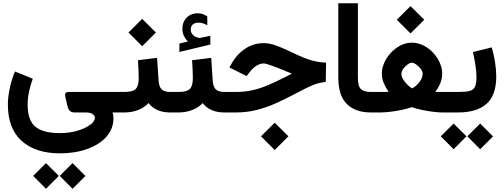

<svg xmlns="http://www.w3.org/2000/svg" viewBox="-20 -697 3124 1190"><path d="M183.1 -209Q169.4 -171.4 160.4 -130.9Q151.4 -90.3 151.4 -48.8Q151.4 49.3 199.5 88.6Q247.6 127.9 351.1 127.9Q411.6 127.9 460.9 113Q510.3 98.1 539.3 76.2Q568.4 54.2 568.4 32.7Q568.4 22.9 556.2 11.5Q543.9 0 507.8 0H444.3Q421.9 0 412.4 -10.3Q402.8 -20.5 398.9 -36.6L386.2 -90.3Q380.9 -112.8 386 -119.9Q391.1 -127 410.2 -127H711.4V0H677.2Q681.6 12.2 682.4 20.8Q683.1 29.3 683.1 36.1Q683.1 101.6 639.6 150.4Q596.2 199.2 521 226.3Q445.8 253.4 351.6 253.4Q200.7 253.4 114.7 176.8Q28.8 100.1 28.8 -49.3Q28.8 -96.7 41.3 -153.6Q53.7 -210.4 72.8 -253.9ZM350.1 393.1 429.7 314 509.3 393.6 429.7 473.1ZM185.5 393.1 265.1 314 344.7 393.1 265.1 473.1Z M1046.9 0H1035.2Q945.3 0 900.9 -58.1Q873 -28.8 834.5 -14.4Q795.9 0 751 0H691.9V-127H751Q803.2 -127 821.5 -146Q839.8 -165 839.8 -213.4Q839.8 -239.7 838.1 -268.6Q836.4 -297.4 835 -323.7L953.6 -338.4L962.9 -197.8Q965.3 -159.2 981.9 -143.1Q998.5 -127 1036.1 -127H1046.9ZM776.4 -495.6 861.3 -580.1 946.3 -495.6 861.3 -410.6Z M1382.3 0H1370.6Q1280.8 0 1236.3 -58.1Q1208.5 -28.8 1169.9 -14.4Q1131.3 0 1086.4 0H1027.3V-127H1086.4Q1138.7 -127 1157 -146Q1175.3 -165 1175.3 -213.4Q1175.3 -239.7 1173.6 -268.6Q1171.9 -297.4 1170.4 -323.7L1289.1 -338.4L1298.3 -197.8Q1300.8 -159.2 1317.4 -143.1Q1334 -127 1371.6 -127H1382.3ZM1144 -439.5Q1129.4 -455.1 1119.9 -474.4Q1110.4 -493.7 1110.4 -519.5Q1110.4 -538.6 1115.7 -553.7Q1121.1 -568.8 1130.4 -580.6Q1143.6 -597.2 1163.1 -606Q1182.6 -614.7 1203.1 -614.7Q1224.1 -614.7 1237.3 -609.4Q1250.5 -604 1264.6 -595.7L1265.1 -540.5Q1250.5 -548.3 1237.8 -552.5Q1225.1 -556.6 1210 -556.6Q1201.2 -556.6 1191.4 -554.2Q1181.6 -551.8 1174.3 -544.9Q1162.1 -533.7 1162.1 -513.2Q1162.1 -498 1172.4 -484.4Q1182.6 -470.7 1206.1 -463.9Q1208.5 -463.4 1210.9 -462.6Q1213.4 -461.9 1215.8 -461.9Q1218.3 -461.9 1220.2 -461.9L1283.7 -475.1V-420.9L1091.8 -375V-427.2Z M1597.7 147.9 1682.6 63.5 1767.6 147.9 1682.6 232.9ZM1362.8 0V-127H1442.4Q1498 -127 1546.6 -138.2Q1595.2 -149.4 1645 -170.9Q1694.8 -192.4 1754.4 -222.7L1789.1 -240.7Q1780.8 -243.7 1770.3 -248.3Q1759.8 -252.9 1737.8 -261.7Q1688.5 -281.7 1657 -292.7Q1625.5 -303.7 1614.3 -303.7Q1592.8 -303.7 1570.3 -290Q1547.9 -276.4 1531.7 -255.4L1508.3 -225.6L1401.9 -278.8L1419.4 -310.1Q1451.7 -364.3 1502.4 -397Q1553.2 -429.7 1614.7 -429.7Q1649.9 -429.7 1688.7 -415.8Q1727.5 -401.9 1771 -380.9Q1827.1 -353.5 1864.7 -338.6Q1902.3 -323.7 1933.3 -317.1Q1964.4 -310.5 2001 -308.6L1999 -189.5Q1970.7 -186 1947.3 -179.4Q1923.8 -172.9 1891.1 -157.2Q1858.4 -141.6 1802.2 -111.8Q1742.2 -80.1 1685.3 -54.9Q1628.4 -29.8 1568.8 -14.9Q1509.3 0 1440.9 0Z M2291 0H2278.8Q2182.6 0 2129.6 -52.5Q2076.7 -105 2076.7 -217.3V-676.8H2198.2V-216.8Q2198.2 -161.6 2217.5 -144.3Q2236.8 -127 2278.8 -127H2291Z M2439.5 -574.7 2524.4 -659.2 2609.4 -574.7 2524.4 -489.7ZM2678.2 -127.4Q2690.9 -127 2700.9 -127Q2710.9 -127 2719.2 -127H2765.6V0H2720.7Q2696.8 0 2663.6 -4.2Q2630.4 -8.3 2595.7 -15.6Q2561 -22.9 2531.7 -32.7Q2502 -22.5 2466.3 -15.1Q2430.7 -7.8 2396.5 -3.9Q2362.3 0 2336.9 0H2271.5V-127H2337.4Q2349.6 -127 2361.3 -127Q2373 -127 2388.7 -127.9Q2370.1 -153.8 2358.4 -182.4Q2346.7 -210.9 2346.7 -241.2Q2346.7 -275.4 2362.1 -309.3Q2377.4 -343.3 2403.8 -371.1Q2430.2 -398.9 2463.4 -415.8Q2496.6 -432.6 2532.2 -432.6Q2568.8 -432.6 2602.8 -416Q2636.7 -399.4 2663.3 -371.3Q2689.9 -343.3 2705.3 -309.1Q2720.7 -274.9 2720.7 -240.2Q2720.7 -209.5 2709 -181.4Q2697.3 -153.3 2678.2 -127.4ZM2532.2 -308.1Q2520.5 -308.1 2505.4 -296.9Q2490.2 -285.6 2479 -269.8Q2467.8 -253.9 2467.8 -239.3Q2467.8 -222.7 2478.8 -204.8Q2489.7 -187 2505.1 -172.1Q2520.5 -157.2 2534.2 -148.9Q2557.6 -161.1 2578.6 -187Q2599.6 -212.9 2599.6 -240.2Q2599.6 -254.4 2587.6 -270.3Q2575.7 -286.1 2559.8 -297.1Q2543.9 -308.1 2532.2 -308.1Z M3027.8 -403.3Q3040.5 -361.8 3048.1 -313Q3055.7 -264.2 3055.7 -222.7Q3055.7 -106.9 2995.6 -53.5Q2935.5 0 2818.8 0H2746.1V-127H2818.8Q2865.2 -127 2889.9 -133.1Q2914.6 -139.2 2923.8 -159.2Q2933.1 -179.2 2933.1 -221.2Q2933.1 -252.4 2926.3 -296.1Q2919.4 -339.8 2911.1 -374.5ZM2876.5 147.9 2956.1 68.8 3035.6 148.4 2956.1 228ZM2711.9 147.9 2791.5 68.8 2871.1 147.9 2791.5 228Z"/></svg>

Font: Vazir UI
Style: Bold-UI
Weight: 700
Designer: Saber Rastikerdar
Foundry: Saber Rastikerdar
Version: Version 30.1.0